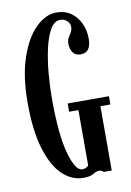

<svg xmlns="http://www.w3.org/2000/svg" viewBox="-83 -762 565 825"><g transform="rotate(-10 200.0 -350.0)"><path d="M213.5 10Q163.5 10 122.5 -29Q81.5 -68 57.2 -147.8Q33 -227.5 33 -349Q33 -465 60.8 -545.5Q88.5 -626 131.8 -668Q175 -710 221.5 -710Q258.5 -710 284.8 -691.5Q311 -673 325.2 -642.2Q339.5 -611.5 339.5 -575.5Q339.5 -514.5 294.5 -514.5Q271 -514.5 260.2 -530.2Q249.5 -546 249.5 -569Q249.5 -584.5 255.8 -594.8Q262 -605 268 -615Q274 -625 274 -640Q274 -653 262.2 -664.5Q250.5 -676 232.5 -676Q206.5 -676 188.8 -645.2Q171 -614.5 160 -565.2Q149 -516 144 -459Q139 -402 139 -349Q139 -191 162 -109Q185 -27 215 -27Q225 -27 232 -30.8Q239 -34.5 242.5 -38.5V-280.5H202V-316.5H382V-280.5H338.5V0H303.5Q302.5 -1.5 297.5 -5Q292.5 -8.5 285 -8.5Q272 -8.5 258 0.8Q244 10 213.5 10Z"/></g></svg>

Font: Imbue 10pt SemiBold
Style: Regular
Weight: 600
Designer: Tyler Finck
Foundry: Etcetera Type Company
Version: Version 1.102; ttfautohint (v1.8.3)